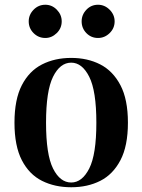

<svg xmlns="http://www.w3.org/2000/svg" viewBox="-20 -775 599 809"><path d="M280 -531Q349 -531 402.5 -503.5Q456 -476 487.5 -416Q519 -356 519 -258Q519 -160 487.5 -100Q456 -40 402.5 -13Q349 14 280 14Q211 14 157 -13Q103 -40 72 -100Q41 -160 41 -258Q41 -356 72 -416Q103 -476 157 -503.5Q211 -531 280 -531ZM280 -511Q233 -511 203.5 -451.5Q174 -392 174 -258Q174 -124 203.5 -65Q233 -6 280 -6Q326 -6 356 -65Q386 -124 386 -258Q386 -392 356 -451.5Q326 -511 280 -511ZM393 -755Q421 -755 442 -734Q463 -713 463 -685Q463 -656 442 -635.5Q421 -615 393 -615Q364 -615 344 -635.5Q324 -656 324 -685Q324 -713 344 -734Q364 -755 393 -755ZM171 -755Q199 -755 219.5 -734Q240 -713 240 -685Q240 -656 219 -635.5Q198 -615 171 -615Q142 -615 121.5 -635.5Q101 -656 101 -685Q101 -713 121.5 -734Q142 -755 171 -755Z"/></svg>

Font: Playfair Display SemiBold
Style: Regular
Weight: 600
Designer: Claus Eggers Sørensen
Foundry: Claus Eggers Sørensen
Version: Version 1.203